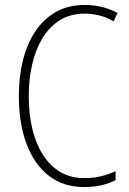

<svg xmlns="http://www.w3.org/2000/svg" viewBox="-20 -744 520 774"><path d="M322 -689Q263 -689 220.5 -662Q178 -635 150.5 -589Q123 -543 109.5 -483.5Q96 -424 96 -358Q96 -258 122.5 -183.5Q149 -109 199 -67.5Q249 -26 320 -26Q360 -26 391.5 -34.5Q423 -43 446 -54V-18Q422 -5 389.5 2.5Q357 10 318 10Q236 10 177.5 -35Q119 -80 87.5 -162.5Q56 -245 56 -358Q56 -433 72 -499Q88 -565 121 -615.5Q154 -666 204 -695Q254 -724 322 -724Q393 -724 454 -692L438 -658Q409 -675 379.5 -682Q350 -689 322 -689Z"/></svg>

Font: Noto Sans Arabic Cond ExtLt
Style: Regular
Weight: 200
Width: 3
Designer: Monotype Design Team, Nadine Chahine, Nizar Qandah and Khaled Hosny
Foundry: Monotype Imaging Inc.
Version: Version 2.012; ttfautohint (v1.8.4.7-5d5b)